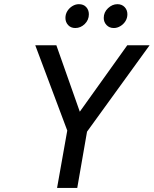

<svg xmlns="http://www.w3.org/2000/svg" viewBox="-20 -922 754 942"><path d="M260 0 310 -281.5 153 -700H256.5L371.5 -374L604.5 -700H714L407 -276L359 0ZM538.5 -784.5Q516.5 -784.5 502.8 -799Q489 -813.5 489 -834Q489 -862 510 -881.8Q531 -901.5 556 -901.5Q578 -901.5 591.5 -887.2Q605 -873 605 -852Q605 -833.5 595.5 -818.2Q586 -803 570.5 -793.8Q555 -784.5 538.5 -784.5ZM349.5 -784.5Q327.5 -784.5 314.2 -799Q301 -813.5 301 -834Q301 -852.5 310.5 -867.8Q320 -883 335.2 -892.2Q350.5 -901.5 367 -901.5Q390 -901.5 403 -887.2Q416 -873 416 -852Q416 -824 395.8 -804.2Q375.5 -784.5 349.5 -784.5Z"/></svg>

Font: Overpass Medium
Style: Italic
Weight: 500
Italic angle: -10°
Designer: Delve Withrington, Dave Bailey, Thomas Jockin
Foundry: Delve Fonts LLC
Version: Version 4.000